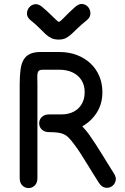

<svg xmlns="http://www.w3.org/2000/svg" viewBox="-20 -944 635 975"><path d="M80 -40Q80 -15 93.5 -2Q107 11 125 11Q143 11 156.5 -2Q170 -15 170 -40Q170 -65 170 -85.5Q170 -106 170 -124.5Q170 -143 170 -161Q170 -194 170 -233Q170 -272 170 -317Q170 -362 170 -411.5Q170 -461 170 -515Q170 -533 169.5 -547Q169 -561 170.5 -570.5Q172 -580 178 -585Q184 -590 197 -590Q212 -590 231.5 -590Q251 -590 280 -590Q320 -590 349 -576Q378 -562 394 -536.5Q410 -511 410 -476Q410 -441 395 -415.5Q380 -390 353.5 -376.5Q327 -363 292 -363Q284 -363 276 -363Q268 -363 261 -363Q254 -363 246 -363Q238 -363 230 -363Q210 -363 197.5 -354Q185 -345 181 -331.5Q177 -318 181 -304.5Q185 -291 197.5 -282Q210 -273 230 -273Q270 -273 291 -267Q312 -261 326.5 -247Q341 -233 359 -208Q375 -187 389.5 -164Q404 -141 419 -117Q434 -93 449.5 -67.5Q465 -42 482 -16Q496 6 514.5 9Q533 12 547.5 2.5Q562 -7 567 -25Q572 -43 558 -64Q541 -91 525.5 -116Q510 -141 495 -165.5Q480 -190 464.5 -213.5Q449 -237 433 -260Q418 -281 400.5 -299.5Q383 -318 359.5 -332.5Q336 -347 304.5 -355Q273 -363 230 -363Q210 -363 197.5 -354Q185 -345 181 -331.5Q177 -318 181 -304.5Q185 -291 197.5 -282Q210 -273 230 -273Q233 -273 238.5 -273Q244 -273 251 -273Q258 -273 266 -273Q274 -273 282 -273Q342 -273 391.5 -299Q441 -325 470.5 -370.5Q500 -416 500 -476Q500 -520 484.5 -557Q469 -594 440 -621.5Q411 -649 370.5 -664.5Q330 -680 280 -680Q261 -680 235.5 -680Q210 -680 187 -680Q153 -680 132 -670Q111 -660 99.5 -640Q88 -620 84 -588.5Q80 -557 80 -515Q80 -479 80 -428Q80 -377 80 -324Q80 -271 80 -227Q80 -183 80 -161Q80 -146 80 -125.5Q80 -105 80 -82.5Q80 -60 80 -40ZM418 -839Q438 -854 439 -873Q440 -892 429 -906.5Q418 -921 399.5 -923.5Q381 -926 362 -909Q337 -887 320 -869.5Q303 -852 293 -842.5Q283 -833 278 -833Q275 -834 264 -844Q253 -854 235.5 -871.5Q218 -889 194 -909Q175 -925 157 -922.5Q139 -920 127.5 -905.5Q116 -891 117 -872.5Q118 -854 138 -839Q163 -819 180 -801.5Q197 -784 211 -771Q225 -758 240.5 -750.5Q256 -743 278 -743Q299 -743 314 -750.5Q329 -758 343 -771Q357 -784 375 -801.5Q393 -819 418 -839Z"/></svg>

Font: Tilt Neon
Style: Regular
Weight: 400
Designer: Andy Clymer
Foundry: Andy Clymer
Version: Version 1.000